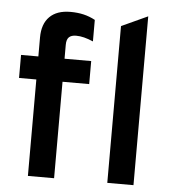

<svg xmlns="http://www.w3.org/2000/svg" viewBox="-52 -770 738 818"><g transform="rotate(5 317.0 -361.0)"><path d="M97.5 0V-412.5H23.5V-511H97.5V-592Q97.5 -650 128.5 -681Q159.5 -712 217.5 -712Q248 -712 273.8 -706Q299.5 -700 323.5 -687V-595Q302.5 -604 284.8 -608.5Q267 -613 250.5 -613Q229.5 -613 219.5 -603Q209.5 -593 209.5 -570.5V-511H323.5V-412.5H209.5V0ZM437 0V-670.5L549 -722V0Z"/></g></svg>

Font: Overpass SemiBold
Style: Regular
Weight: 600
Designer: Delve Withrington, Dave Bailey, Thomas Jockin
Foundry: Delve Fonts LLC
Version: Version 4.000